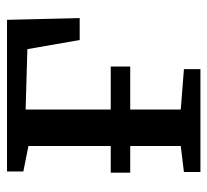

<svg xmlns="http://www.w3.org/2000/svg" viewBox="-42 -549 591 547"><g transform="rotate(-90 253.5 -275.5)"><path d="M37 0V-47L111 -56V-490L38.5 -504.5V-551H470.5L475.5 -344H413L387 -493L215 -498V-56L330 -47V0ZM35 -255.5H337.5V-200H35Z"/></g></svg>

Font: Merriweather 28pt
Style: Regular
Weight: 400
Version: Version 2.100